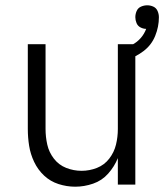

<svg xmlns="http://www.w3.org/2000/svg" viewBox="-20 -697 620 725"><path d="M264 8Q298 8 331.5 -3.5Q365 -15 388.5 -41.5Q412 -68 425 -100V0H491V-530H425V-210Q425 -180 418 -151Q411 -122 392.5 -98Q374 -74 346 -63Q318 -52 288 -52Q258 -52 230 -63Q202 -74 183.5 -98Q165 -122 158.5 -151Q152 -180 152 -210V-530H85V-210Q85 -178 90 -146.5Q95 -115 109 -85.5Q123 -56 146.5 -34Q170 -12 201 -2Q232 8 264 8ZM458 -471Q493 -482 522.5 -504.5Q552 -527 566 -561.5Q580 -596 580 -632Q580 -644 575 -655.5Q570 -667 559 -672Q548 -677 536 -677Q524 -677 512.5 -672Q501 -667 496 -655.5Q491 -644 491 -632Q491 -621 495.5 -610Q500 -599 510.5 -593.5Q521 -588 532 -588Q525 -569 511.5 -553.5Q498 -538 480 -528.5Q462 -519 443 -513Z"/></svg>

Font: Iosevka Sparkle Light
Style: Regular
Weight: 300
Designer: Belleve Invis
Foundry: Belleve Invis
Version: Version 4.5.0; ttfautohint (v1.8.3)